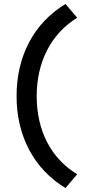

<svg xmlns="http://www.w3.org/2000/svg" viewBox="-20 -733 449 973"><path d="M64 -246Q64 -398 127.5 -518.5Q191 -639 312 -713Q327 -696 341.5 -678Q356 -660 371 -643Q271 -581 218.5 -478Q166 -375 166 -246Q166 -115 218.5 -13Q271 89 371 150Q356 168 341.5 185Q327 202 312 220Q192 147 128 26.5Q64 -94 64 -246Z"/></svg>

Font: Rosa Sans Medium
Style: Regular
Weight: 500
Designer: Pentagram / MCKL
Foundry: Pentagram / MCKL
Version: Version 1.005;September 16, 2019;FontCreator 11.5.0.2425 64-